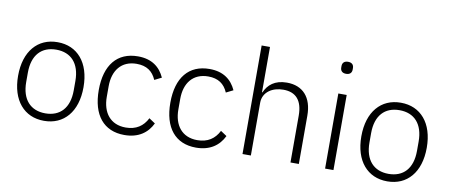

<svg xmlns="http://www.w3.org/2000/svg" viewBox="-67 -1008 3023 1289"><g transform="rotate(10 1445.0 -364.0)"><path d="M275 12C207 12 152 -13 113 -59C74 -105 52 -172 52 -256C52 -340 74 -407 113 -453C152 -499 207 -524 275 -524C343 -524 398 -499 437 -453C476 -407 498 -340 498 -256C498 -172 476 -105 437 -59C398 -13 343 12 275 12ZM275 -39C375 -39 437 -103 437 -224V-288C437 -408 375 -473 275 -473C175 -473 113 -409 113 -288V-224C113 -104 175 -39 275 -39Z M823 12C682 12 602 -85 602 -256C602 -427 682 -524 823 -524C918 -524 974 -479 1005 -411L957 -387C933 -443 891 -473 823 -473C719 -473 663 -400 663 -292V-220C663 -112 719 -39 823 -39C894 -39 941 -71 970 -128L1012 -100C979 -32 918 12 823 12Z M1311 12C1170 12 1090 -85 1090 -256C1090 -427 1170 -524 1311 -524C1406 -524 1462 -479 1493 -411L1445 -387C1421 -443 1379 -473 1311 -473C1207 -473 1151 -400 1151 -292V-220C1151 -112 1207 -39 1311 -39C1382 -39 1429 -71 1458 -128L1500 -100C1467 -32 1406 12 1311 12Z M1627 -740H1684V-431H1687C1710 -484 1755 -524 1838 -524C1947 -524 2011 -454 2011 -329V0H1954V-319C1954 -423 1908 -473 1823 -473C1787 -473 1753 -464 1727 -445C1701 -426 1684 -397 1684 -360V0H1627Z M2218 -651C2191 -651 2179 -666 2179 -687V-697C2179 -718 2191 -733 2218 -733C2245 -733 2257 -718 2257 -697V-687C2257 -666 2245 -651 2218 -651ZM2190 -512H2247V0H2190Z M2615 12C2547 12 2492 -13 2453 -59C2414 -105 2392 -172 2392 -256C2392 -340 2414 -407 2453 -453C2492 -499 2547 -524 2615 -524C2683 -524 2738 -499 2777 -453C2816 -407 2838 -340 2838 -256C2838 -172 2816 -105 2777 -59C2738 -13 2683 12 2615 12ZM2615 -39C2715 -39 2777 -103 2777 -224V-288C2777 -408 2715 -473 2615 -473C2515 -473 2453 -409 2453 -288V-224C2453 -104 2515 -39 2615 -39Z"/></g></svg>

Font: Plexus Sans Light
Style: Regular
Weight: 300
Version: Version 2.001;PS 002.001;hotconv 1.0.70;makeotf.lib2.5.58329